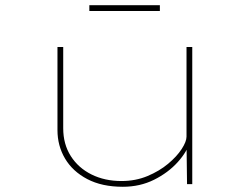

<svg xmlns="http://www.w3.org/2000/svg" viewBox="-20 -705 946 735"><path d="M450 10Q370 10 314 -19.5Q258 -49 229 -98Q200 -147 200 -207V-525H222V-214Q222 -153 251 -107.5Q280 -62 330.5 -37Q381 -12 445 -12Q499 -12 544.5 -31Q590 -50 623.5 -78Q657 -106 675.5 -134.5Q694 -163 694 -182V-525H716V0H696L694 -161L708 -165Q697 -125 660.5 -84.5Q624 -44 570 -17Q516 10 450 10ZM322 -663V-685H592V-663Z"/></svg>

Font: Lexend Zetta Thin
Style: Regular
Weight: 250
Version: Version 1.007